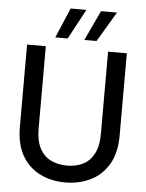

<svg xmlns="http://www.w3.org/2000/svg" viewBox="-61 -959 773 1020"><g transform="rotate(5 326.0 -449.5)"><path d="M324 12Q251 12 191 -17.5Q131 -47 95.5 -107.5Q60 -168 60 -262V-700H160V-261Q160 -198 180.5 -157.5Q201 -117 239 -97.5Q277 -78 327 -78Q377 -78 414 -97.5Q451 -117 471.5 -157.5Q492 -198 492 -261V-700H592V-262Q592 -168 556 -107.5Q520 -47 459.5 -17.5Q399 12 324 12ZM361 -751 436 -911H521L426 -751ZM206 -751 274 -911H358L272 -751Z"/></g></svg>

Font: DM Sans 28pt Medium
Style: Regular
Weight: 500
Version: Version 4.004;gftools[0.9.30]